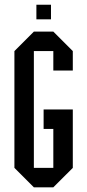

<svg xmlns="http://www.w3.org/2000/svg" viewBox="-20 -802 373 822"><path d="M208.3 -250H166.7V-333.3H291.7V-83.3L208.3 0H125L41.7 -83.3V-583.3L125 -666.7H208.3L291.7 -583.3V-500H208.3V-583.3H125V-83.3H208.3ZM198.3 -719.2H135.8V-781.7H198.3Z"/></svg>

Font: Yulong
Style: Regular
Weight: 400
Designer: GGBotNet
Foundry: f0n7.com
Version: 1.00